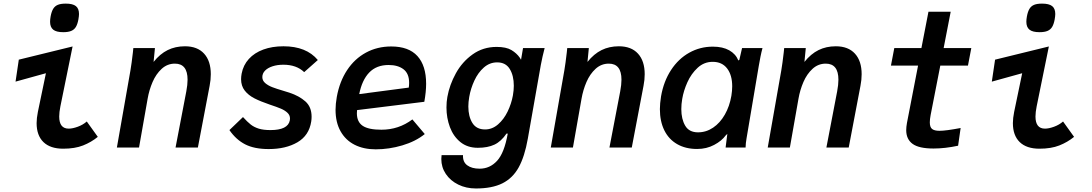

<svg xmlns="http://www.w3.org/2000/svg" viewBox="-20 -816 6040 1062"><path d="M182.5 -135Q182.5 -162 189.5 -197L234 -411L66 -364.5L84 -486L381.5 -559L314 -227.5Q307.5 -195 307.5 -171.5Q307.5 -104.5 360 -104.5Q381.5 -104.5 410.2 -115Q439 -125.5 460 -144L521 -59Q485 -29.5 439.5 -11.5Q394 6.5 329.5 6.5Q258 6.5 220.2 -30.2Q182.5 -67 182.5 -135ZM257 -695.5Q257 -708.5 260 -725Q265 -752 274.2 -767.2Q283.5 -782.5 299.8 -789.2Q316 -796 344 -796Q382.5 -796 399.8 -782.2Q417 -768.5 417 -738.5Q417 -727.5 413.5 -707.5Q408.5 -681.5 399.5 -666.8Q390.5 -652 374 -645Q357.5 -638 329.5 -638Q291.5 -638 274.2 -652Q257 -666 257 -695.5Z M715 -525.5Q715.5 -532.5 717.5 -550H837L829.5 -473.5Q865 -518 907.5 -539Q950 -560 1003 -560Q1072 -560 1109 -519.2Q1146 -478.5 1146 -405.5Q1146 -374.5 1139.5 -341.5L1074.5 0H951L1010.5 -310.5Q1017.5 -347.5 1017.5 -375Q1017.5 -464 947.5 -464Q905.5 -464 874.2 -435.2Q843 -406.5 824 -362.5Q805 -318.5 796.5 -269.5L749 0H626.5L701.5 -426.5Q708 -464.5 715 -525.5Z M1249 -96.5 1324 -168.5Q1348.5 -141.5 1367 -127Q1385.5 -112.5 1411.2 -104.5Q1437 -96.5 1476 -96.5Q1572.5 -96.5 1583 -150Q1584 -157 1584 -160.5Q1584 -179 1570 -192.2Q1556 -205.5 1533.8 -215Q1511.5 -224.5 1472 -237.5Q1420.5 -255 1387 -272.2Q1353.5 -289.5 1333.5 -315.2Q1313.5 -341 1313.5 -378Q1313.5 -392 1316.5 -408.5Q1325.5 -456 1356.5 -490Q1387.5 -524 1436.5 -542Q1485.5 -560 1548 -560Q1674.5 -560 1738 -484L1662.5 -417Q1620 -458 1547.5 -458Q1514.5 -458 1488 -449.5Q1461.5 -441 1446.2 -425.5Q1431 -410 1431 -389.5Q1431 -370 1447.2 -356.2Q1463.5 -342.5 1486.2 -333.8Q1509 -325 1546.5 -314L1580.5 -303.5Q1635 -285.5 1669.2 -255Q1703.5 -224.5 1703.5 -170.5Q1703.5 -156.5 1701.5 -144Q1689.5 -66.5 1625.2 -29Q1561 8.5 1466 8.5Q1387 8.5 1336.2 -17.5Q1285.5 -43.5 1249 -96.5Z M1836 -209Q1836 -241 1843 -280.5Q1858.5 -365.5 1900 -428.2Q1941.5 -491 2004.2 -525Q2067 -559 2144 -559Q2240.5 -559 2288.8 -506Q2337 -453 2337 -352.5Q2337 -308.5 2327 -253L1955 -207Q1954 -195 1954 -189.5Q1954 -142 1986 -120.2Q2018 -98.5 2089.5 -98.5Q2185.5 -98.5 2261 -155.5L2329.5 -74.5Q2278.5 -33.5 2205.2 -11.8Q2132 10 2058 10Q1991.5 10 1941.5 -15.2Q1891.5 -40.5 1863.8 -89.8Q1836 -139 1836 -209ZM2243 -358Q2243 -409 2212 -432.8Q2181 -456.5 2129.5 -456.5Q2062 -456.5 2022 -414.5Q1982 -372.5 1967 -295.5L2241 -331.5Q2243 -344 2243 -358Z M2421 63.5Q2421 53.5 2422.5 42H2541Q2539 79.5 2564.2 98.2Q2589.5 117 2633 117Q2689.5 117 2729.5 73.5Q2769.5 30 2788.5 -77H2781.5Q2752 -33.5 2714.8 -16Q2677.5 1.5 2623 1.5Q2565.5 1.5 2526.5 -30.2Q2487.5 -62 2468.5 -113Q2449.5 -164 2449.5 -221.5Q2449.5 -253 2454.5 -280Q2466.5 -347 2501.5 -410.5Q2536.5 -474 2594.2 -515.2Q2652 -556.5 2727 -556.5Q2780 -556.5 2809 -539Q2838 -521.5 2855 -497Q2859 -491 2862 -485.5L2873 -550H2992.5Q2980 -502.5 2971.5 -457L2899.5 -49Q2882 50 2849 109.8Q2816 169.5 2759 198Q2702 226.5 2612.5 226.5Q2558.5 226.5 2514.8 205Q2471 183.5 2446 146.2Q2421 109 2421 63.5ZM2817 -288Q2822 -317 2822 -341.5Q2822 -398 2799.5 -434.5Q2777 -471 2730 -471Q2688.5 -471 2656.2 -442.5Q2624 -414 2603.8 -370.2Q2583.5 -326.5 2575.5 -280Q2570.5 -251 2570.5 -227Q2570.5 -172 2592.8 -136Q2615 -100 2663 -100Q2702.5 -100 2734.8 -128Q2767 -156 2787.8 -199Q2808.5 -242 2817 -288Z M3115 -525.5Q3115.5 -532.5 3117.5 -550H3237L3229.5 -473.5Q3265 -518 3307.5 -539Q3350 -560 3403 -560Q3472 -560 3509 -519.2Q3546 -478.5 3546 -405.5Q3546 -374.5 3539.5 -341.5L3474.5 0H3351L3410.5 -310.5Q3417.5 -347.5 3417.5 -375Q3417.5 -464 3347.5 -464Q3305.5 -464 3274.2 -435.2Q3243 -406.5 3224 -362.5Q3205 -318.5 3196.5 -269.5L3149 0H3026.5L3101.5 -426.5Q3108 -464.5 3115 -525.5Z M3630 -212.5Q3630 -243 3636.5 -283.5Q3651 -366.5 3691.8 -428.8Q3732.5 -491 3792.5 -524.5Q3852.5 -558 3923 -558Q3977.5 -558 4013.5 -537.8Q4049.5 -517.5 4064 -481.5L4069.5 -485L4084.5 -550H4197.5Q4191.5 -528 4186.2 -501.5Q4181 -475 4177 -451.5L4112 -66.5L4109.5 -52Q4104.5 -24 4104 0H3993.5Q3998.5 -43 4001.5 -63L4003 -75.5L3994 -67Q3972.5 -37 3930.2 -14.5Q3888 8 3836 8Q3772 8 3725.5 -18.8Q3679 -45.5 3654.5 -95.2Q3630 -145 3630 -212.5ZM4025.5 -286.5Q4030 -314.5 4030 -338.5Q4030 -400.5 4002 -437.2Q3974 -474 3922 -474Q3874.5 -474 3839 -441.2Q3803.5 -408.5 3782.2 -361.2Q3761 -314 3753.5 -268.5Q3748.5 -240 3748.5 -212.5Q3748.5 -157.5 3770 -120.8Q3791.5 -84 3841 -84Q3886 -84 3924.5 -110Q3963 -136 3989.2 -182Q4015.5 -228 4025.5 -286.5Z M4315 -525.5Q4315.5 -532.5 4317.5 -550H4437L4429.5 -473.5Q4465 -518 4507.5 -539Q4550 -560 4603 -560Q4672 -560 4709 -519.2Q4746 -478.5 4746 -405.5Q4746 -374.5 4739.5 -341.5L4674.5 0H4551L4610.5 -310.5Q4617.5 -347.5 4617.5 -375Q4617.5 -464 4547.5 -464Q4505.5 -464 4474.2 -435.2Q4443 -406.5 4424 -362.5Q4405 -318.5 4396.5 -269.5L4349 0H4226.5L4301.5 -426.5Q4308 -464.5 4315 -525.5Z M4992.5 -96Q4992.5 -113 4996.5 -135.5L5058 -453H4908L4926.5 -550H5076.5L5115.5 -751H5238.5L5199.5 -550H5352.5L5334 -453H5181L5127.5 -179.5Q5123 -155.5 5123 -139.5Q5123 -112.5 5135.8 -102.5Q5148.5 -92.5 5176.5 -92.5Q5212.5 -92.5 5293.5 -108L5279.5 -10Q5207 5.5 5143.5 5.5Q5063 5.5 5027.8 -20.2Q4992.5 -46 4992.5 -96Z M5582.5 -135Q5582.5 -162 5589.5 -197L5634 -411L5466 -364.5L5484 -486L5781.5 -559L5714 -227.5Q5707.5 -195 5707.5 -171.5Q5707.5 -104.5 5760 -104.5Q5781.5 -104.5 5810.2 -115Q5839 -125.5 5860 -144L5921 -59Q5885 -29.5 5839.5 -11.5Q5794 6.5 5729.5 6.5Q5658 6.5 5620.2 -30.2Q5582.5 -67 5582.5 -135ZM5657 -695.5Q5657 -708.5 5660 -725Q5665 -752 5674.2 -767.2Q5683.5 -782.5 5699.8 -789.2Q5716 -796 5744 -796Q5782.5 -796 5799.8 -782.2Q5817 -768.5 5817 -738.5Q5817 -727.5 5813.5 -707.5Q5808.5 -681.5 5799.5 -666.8Q5790.5 -652 5774 -645Q5757.5 -638 5729.5 -638Q5691.5 -638 5674.2 -652Q5657 -666 5657 -695.5Z"/></svg>

Font: JuliaMono
Style: Bold Italic
Weight: 700
Italic angle: -9°
Monospace: yes
Designer: cormullion
Foundry: corm
Version: Version 0.057; ttfautohint (v1.8.4)